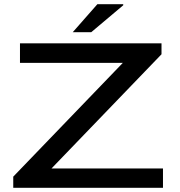

<svg xmlns="http://www.w3.org/2000/svg" viewBox="-20 -893 854 913"><path d="M43 0V-53L564 -594H75V-687H748V-635L225 -92H755V0ZM326 -740 443 -873H566V-868L414 -740Z"/></svg>

Font: Archivo Expanded
Style: Regular
Weight: 400
Width: 7
Designer: Hector Gatti
Foundry: Omnibus-Type
Version: Version 2.001